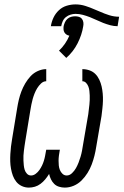

<svg xmlns="http://www.w3.org/2000/svg" viewBox="-20 -844 561 872"><path d="M274 8Q261 8 248 4Q235 0 226 -9Q217 -18 211.5 -29.5Q206 -41 203 -54Q195 -41 185.5 -29.5Q176 -18 164 -9Q152 0 138.5 4Q125 8 111 8Q94 8 79 1Q64 -6 54 -18.5Q44 -31 38.5 -46Q33 -61 30 -77.5Q27 -94 26.5 -110.5Q26 -127 27 -144.5Q28 -162 30 -179Q32 -196 35 -213L58 -353Q61 -372 65.5 -391Q70 -410 77 -428.5Q84 -447 94.5 -465Q105 -483 119 -498Q133 -513 152 -521.5Q171 -530 190 -530V-475Q177 -475 166.5 -465Q156 -455 149 -443.5Q142 -432 137 -419.5Q132 -407 128.5 -394.5Q125 -382 122.5 -369Q120 -356 118 -344L95 -204Q93 -193 91.5 -181.5Q90 -170 88.5 -159Q87 -148 86.5 -137Q86 -126 86.5 -115Q87 -104 88 -93.5Q89 -83 92 -73Q95 -63 102.5 -55Q110 -47 121 -47Q132 -47 142 -54.5Q152 -62 159 -72Q166 -82 171 -92.5Q176 -103 179.5 -114.5Q183 -126 185 -137Q187 -148 189 -159L190 -164H252L251 -159Q249 -148 247.5 -136.5Q246 -125 246 -114Q246 -103 247 -92.5Q248 -82 252 -72Q256 -62 264 -54.5Q272 -47 283 -47Q296 -47 307 -57.5Q318 -68 325 -80.5Q332 -93 337 -106Q342 -119 346 -132.5Q350 -146 352.5 -159.5Q355 -173 357 -186L381 -326Q382 -337 383.5 -347.5Q385 -358 386 -368.5Q387 -379 387.5 -389.5Q388 -400 387.5 -410.5Q387 -421 386 -431Q385 -441 381.5 -450.5Q378 -460 371 -467.5Q364 -475 354 -475V-530Q371 -530 386.5 -524.5Q402 -519 413 -508Q424 -497 431 -482Q438 -467 441.5 -451.5Q445 -436 446.5 -419.5Q448 -403 447.5 -385.5Q447 -368 445 -351Q443 -334 441 -317L417 -177Q414 -157 409 -137Q404 -117 396.5 -97Q389 -77 377.5 -58.5Q366 -40 350.5 -24.5Q335 -9 315 -0.5Q295 8 274 8ZM514 -725Q497 -725 480.5 -729.5Q464 -734 448.5 -740Q433 -746 418.5 -753Q404 -760 388.5 -766Q373 -772 356.5 -776.5Q340 -781 323 -781Q312 -781 300.5 -777.5Q289 -774 279.5 -766.5Q270 -759 265 -748Q260 -737 258 -725H211Q214 -745 223 -764Q232 -783 247.5 -797.5Q263 -812 283 -818Q303 -824 323 -824Q346 -824 368 -817Q390 -810 410 -801L434 -791Q454 -782 476 -775Q498 -768 521 -768ZM281 -581 248 -614Q263 -628 275 -645.5Q287 -663 295 -682Q288 -683 282 -687Q276 -691 272.5 -697Q269 -703 268.5 -710.5Q268 -718 269 -725Q271 -734 275 -743Q279 -752 286.5 -758.5Q294 -765 303 -767.5Q312 -770 321 -770Q330 -770 338.5 -767.5Q347 -765 352 -758.5Q357 -752 358.5 -743Q360 -734 358 -725Q352 -686 332.5 -647.5Q313 -609 281 -581Z"/></svg>

Font: Iosevka Curly Slab LtObl
Style: Regular
Weight: 300
Italic angle: -9°
Monospace: yes
Designer: Belleve Invis
Foundry: Belleve Invis
Version: Version 11.0.0; ttfautohint (v1.8.3)